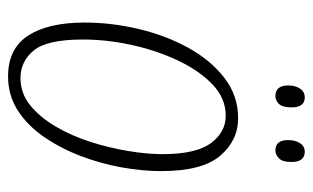

<svg xmlns="http://www.w3.org/2000/svg" viewBox="-166 -580 757 464"><g transform="rotate(90 212.0 -348.5)"><path d="M165 10Q98 10 66.5 -38.5Q35 -87 35 -175Q35 -240 50.5 -305.5Q66 -371 96 -425.5Q126 -480 169 -513Q212 -546 266 -546Q320 -546 357 -502.5Q394 -459 394 -360Q394 -315 385 -264.5Q376 -214 357.5 -165.5Q339 -117 311.5 -77Q284 -37 247.5 -13.5Q211 10 165 10ZM169 -20Q206 -20 235 -43.5Q264 -67 286.5 -105.5Q309 -144 323.5 -189.5Q338 -235 345.5 -280.5Q353 -326 353 -363Q353 -444 326.5 -480Q300 -516 260 -516Q218 -516 184.5 -484Q151 -452 126.5 -400Q102 -348 89 -288Q76 -228 76 -171Q76 -84 102.5 -52Q129 -20 169 -20ZM344 -636Q319 -636 319 -667Q319 -684 326.5 -695.5Q334 -707 347 -707Q372 -707 372 -675Q372 -653 363 -644.5Q354 -636 344 -636ZM213 -636Q187 -636 187 -667Q187 -684 194.5 -695.5Q202 -707 216 -707Q240 -707 240 -675Q240 -653 231.5 -644.5Q223 -636 213 -636Z"/></g></svg>

Font: Noto Serif ExtraCondensed ExtraLight
Style: Italic
Weight: 200
Width: 2
Italic angle: -12°
Designer: Monotype Design Team
Foundry: Monotype Imaging Inc.
Version: Version 2.014; ttfautohint (v1.8.4.7-5d5b)